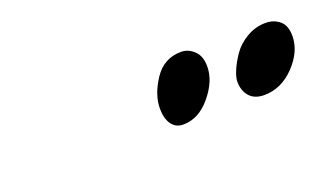

<svg xmlns="http://www.w3.org/2000/svg" viewBox="-31 -681 574 342"><g transform="rotate(-20 256.0 -510.5)"><path d="M512.2 -530.8Q512.2 -501.5 487.1 -475.1Q461.9 -448.7 429.2 -448.7Q411.1 -448.7 401.6 -459.5Q392.1 -470.2 392.1 -487.8Q392.1 -495.6 397.5 -508.3Q402.8 -521 412.4 -534.9Q421.9 -548.8 438.7 -558.8Q455.6 -568.8 475.1 -568.8Q490.2 -568.8 501.2 -559.8Q512.2 -550.8 512.2 -530.8ZM351.1 -531.7Q351.1 -503.9 328.1 -476.3Q305.2 -448.7 275.9 -448.7Q261.7 -448.7 253.9 -459.7Q246.1 -470.7 246.1 -489.7Q246.1 -515.6 264.6 -543.7Q283.2 -571.8 315.9 -571.8Q329.6 -571.8 340.3 -561.5Q351.1 -551.3 351.1 -531.7Z"/></g></svg>

Font: Yellowtail
Style: Regular
Weight: 400
Designer: Astigmatic (AOETI)
Foundry: Astigmatic (AOETI)
Version: Version 1.000